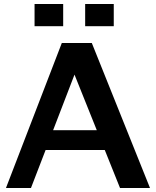

<svg xmlns="http://www.w3.org/2000/svg" viewBox="-20 -940 779 960"><path d="M548.8 -809.1H405.8V-919.9H548.8ZM295.9 -809.1H152.8V-919.9H295.9ZM730 0H580.1L503.9 -189.9H208L134.8 0H9.8L289.1 -725.1H439ZM463.9 -289.1 352.5 -566.9 245.6 -289.1Z"/></svg>

Font: Aurulent Sans
Style: Bold
Weight: 700
Version: Version 2007.05.04